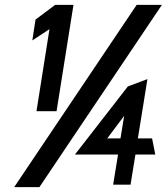

<svg xmlns="http://www.w3.org/2000/svg" viewBox="-20 -744 681 784"><path d="M112 -579 182 -625 129 -290H211L280 -724H205L125 -664ZM38 20H141L641 -724H538ZM286 -113H462L442 10H513L533 -113H614L601 -179H543L582 -421L502 -391ZM418 -179 487 -271 472 -179Z"/></svg>

Font: Charger Sport
Style: BdObl
Weight: 700
Designer: Jasper
Foundry: Cannot Into Space Fonts
Version: Version 1.1